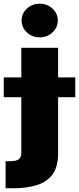

<svg xmlns="http://www.w3.org/2000/svg" viewBox="-64 -801 422 1025"><path d="M49.8 -545.9H246.1V18.6Q246.1 90.3 216.1 130.6Q186 170.9 131.8 187.5Q77.6 204.1 5.9 204.1H-34.2V59.6H-11.7Q23.9 59.6 36.9 48.8Q49.8 38.1 49.8 14.6ZM-43.9 -282.2V-387.7H337.9V-282.2ZM147.9 -601.6Q107.9 -601.6 79.6 -627.9Q51.3 -654.3 51.3 -691.4Q51.3 -729 79.6 -755.1Q107.9 -781.2 147.9 -781.2Q188 -781.2 216.3 -755.1Q244.6 -729 244.6 -691.4Q244.6 -654.3 216.3 -627.9Q188 -601.6 147.9 -601.6Z"/></svg>

Font: Inter Black
Style: Regular
Weight: 900
Designer: Rasmus Andersson
Foundry: rsms
Version: Version 4.000;git-a52131595